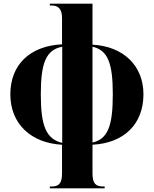

<svg xmlns="http://www.w3.org/2000/svg" viewBox="-20 -780 834 1040"><path d="M250 240H547V230H537C500 230 481 215 481 160V4C653 -5 757 -109 757 -269C757 -426 647 -529 481 -538V-760H250V-750H261C293 -750 316 -734 316 -683V-540C141 -531 36 -429 36 -269C36 -109 148 -5 316 4V160C316 215 297 230 261 230H250ZM317 -527V-6C231 -27 201 -95 201 -269C201 -443 231 -510 317 -527ZM481 -8V-527C563 -508 591 -441 591 -269C591 -95 563 -27 481 -8Z"/></svg>

Font: Noto Serif Display Condensed Black
Style: Regular
Weight: 900
Width: 3
Designer: Monotype Design Team
Foundry: Monotype Imaging Inc.
Version: Version 2.009